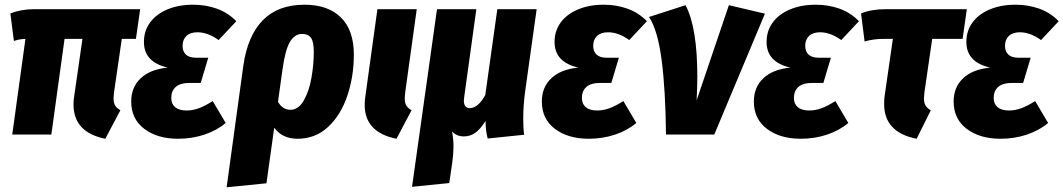

<svg xmlns="http://www.w3.org/2000/svg" viewBox="-20 -571 4514 815"><path d="M464 -179Q462 -161 462 -154Q462 -135 468.5 -123.5Q475 -112 491 -103L427 18Q292 -9 292 -128Q292 -144 295 -163L330 -406H254L198 0H32L88 -406Q61 -405 39 -397L24 -514Q70 -532 125 -532H575L557 -406H497Z M537 -140Q537 -201 577.5 -239Q618 -277 692 -284Q591 -307 591 -393Q591 -440 617 -475.5Q643 -511 690.5 -531Q738 -551 800 -551Q854 -551 901 -534Q948 -517 983 -481L908 -401Q862 -434 818 -434Q788 -434 771.5 -418.5Q755 -403 755 -376Q755 -353 769 -339.5Q783 -326 812 -326H864L832 -219H786Q745 -219 726 -202Q707 -185 707 -155Q707 -130 723.5 -116Q740 -102 772 -102Q798 -102 824 -111.5Q850 -121 883 -142L938 -49Q900 -17 847.5 0.5Q795 18 736 18Q648 18 592.5 -24Q537 -66 537 -140Z M1482 -339Q1482 -247 1454.5 -165Q1427 -83 1373 -32.5Q1319 18 1243 18Q1178 18 1144 -29L1111 207L942 224L1013 -293Q1031 -419 1095.5 -485Q1160 -551 1273 -551Q1372 -551 1427 -497Q1482 -443 1482 -339ZM1312 -350Q1312 -394 1300 -410.5Q1288 -427 1263 -427Q1230 -427 1210 -392Q1190 -357 1179 -275L1160 -139Q1179 -105 1213 -105Q1247 -105 1269.5 -144.5Q1292 -184 1302 -240.5Q1312 -297 1312 -350Z M1700 -179Q1698 -161 1698 -154Q1698 -135 1704.5 -123.5Q1711 -112 1727 -103L1663 18Q1528 -9 1528 -126Q1528 -144 1531 -163L1582 -532H1749Z M2201 -67Q2201 -24 2205 1L2050 17Q2041 -19 2041 -58Q2020 -24 1998.5 -8Q1977 8 1949 8Q1918 8 1899 -13Q1905 21 1905 49Q1905 82 1900 117L1887 206L1729 222L1835 -532H2002L1951 -163Q1949 -149 1949 -144Q1949 -112 1975 -112Q1991 -112 2008 -126Q2025 -140 2040 -168L2091 -532H2258L2209 -182Q2201 -122 2201 -67Z M2280 -140Q2280 -201 2320.5 -239Q2361 -277 2435 -284Q2334 -307 2334 -393Q2334 -440 2360 -475.5Q2386 -511 2433.5 -531Q2481 -551 2543 -551Q2597 -551 2644 -534Q2691 -517 2726 -481L2651 -401Q2605 -434 2561 -434Q2531 -434 2514.5 -418.5Q2498 -403 2498 -376Q2498 -353 2512 -339.5Q2526 -326 2555 -326H2607L2575 -219H2529Q2488 -219 2469 -202Q2450 -185 2450 -155Q2450 -130 2466.5 -116Q2483 -102 2515 -102Q2541 -102 2567 -111.5Q2593 -121 2626 -142L2681 -49Q2643 -17 2590.5 0.5Q2538 18 2479 18Q2391 18 2335.5 -24Q2280 -66 2280 -140Z M2940 -246Q2940 -199 2937 -145L3074 -549L3227 -513L3012 0H2807Q2805 -190 2788.5 -316.5Q2772 -443 2735 -499L2890 -549Q2940 -454 2940 -246Z M3180 -140Q3180 -201 3220.5 -239Q3261 -277 3335 -284Q3234 -307 3234 -393Q3234 -440 3260 -475.5Q3286 -511 3333.5 -531Q3381 -551 3443 -551Q3497 -551 3544 -534Q3591 -517 3626 -481L3551 -401Q3505 -434 3461 -434Q3431 -434 3414.5 -418.5Q3398 -403 3398 -376Q3398 -353 3412 -339.5Q3426 -326 3455 -326H3507L3475 -219H3429Q3388 -219 3369 -202Q3350 -185 3350 -155Q3350 -130 3366.5 -116Q3383 -102 3415 -102Q3441 -102 3467 -111.5Q3493 -121 3526 -142L3581 -49Q3543 -17 3490.5 0.5Q3438 18 3379 18Q3291 18 3235.5 -24Q3180 -66 3180 -140Z M3904 -179Q3902 -159 3902 -154Q3902 -135 3908.5 -123.5Q3915 -112 3931 -103L3871 18Q3733 -9 3733 -129Q3733 -151 3735 -163L3770 -406H3731Q3688 -406 3650 -395L3635 -514Q3679 -532 3738 -532H4084L4066 -406H3937Z M4028 -140Q4028 -201 4068.5 -239Q4109 -277 4183 -284Q4082 -307 4082 -393Q4082 -440 4108 -475.5Q4134 -511 4181.5 -531Q4229 -551 4291 -551Q4345 -551 4392 -534Q4439 -517 4474 -481L4399 -401Q4353 -434 4309 -434Q4279 -434 4262.5 -418.5Q4246 -403 4246 -376Q4246 -353 4260 -339.5Q4274 -326 4303 -326H4355L4323 -219H4277Q4236 -219 4217 -202Q4198 -185 4198 -155Q4198 -130 4214.5 -116Q4231 -102 4263 -102Q4289 -102 4315 -111.5Q4341 -121 4374 -142L4429 -49Q4391 -17 4338.5 0.5Q4286 18 4227 18Q4139 18 4083.5 -24Q4028 -66 4028 -140Z"/></svg>

Font: Fira Sans Condensed ExtraBold
Style: Italic
Weight: 800
Width: 3
Italic angle: -8°
Designer: bBox Type GmbH & Carrois Corporate GbR & Edenspiekermann AG
Foundry: bBox Type GmbH & Carrois Corporate GbR & Edenspiekermann AG
Version: Version 4.301